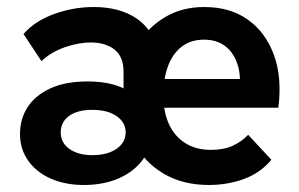

<svg xmlns="http://www.w3.org/2000/svg" viewBox="-20 -517 851 547"><path d="M575 10Q502 10 447.5 -21.5Q393 -53 362.5 -109.5Q332 -166 332 -241V-312Q332 -356 306 -376Q280 -396 239 -396Q204 -396 165 -382.5Q126 -369 98 -343L47 -420Q79 -457 134 -477Q189 -497 247 -497Q312 -497 357.5 -471.5Q403 -446 421 -398H378Q405 -442 452.5 -469.5Q500 -497 562 -497Q635 -497 685.5 -461.5Q736 -426 760 -361.5Q784 -297 773 -210H414V-292H715L658 -237Q669 -290 658.5 -327.5Q648 -365 623 -384.5Q598 -404 562 -404Q523 -404 497.5 -384Q472 -364 459 -329.5Q446 -295 446 -251V-238Q446 -197 461.5 -163Q477 -129 507.5 -109.5Q538 -90 581 -90Q617 -90 642.5 -101.5Q668 -113 687 -133L753 -62Q723 -25 676 -7.5Q629 10 575 10ZM219 10Q166 10 125 -8Q84 -26 60.5 -59Q37 -92 37 -135Q37 -178 58.5 -211.5Q80 -245 123 -265Q166 -285 230 -285Q316 -285 360.5 -246.5Q405 -208 405 -145H413Q413 -98 387.5 -63Q362 -28 318.5 -9Q275 10 219 10ZM243 -75Q286 -75 312 -93Q338 -111 338 -140Q338 -168 312.5 -186Q287 -204 243 -204Q200 -204 176.5 -186.5Q153 -169 153 -140Q153 -110 178 -92.5Q203 -75 243 -75Z"/></svg>

Font: SUSE SemiBold
Style: Regular
Weight: 600
Designer: Rene Bieder
Foundry: SUSE
Version: Version 1.000